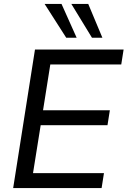

<svg xmlns="http://www.w3.org/2000/svg" viewBox="-20 -957 649 977"><path d="M47 0 158 -705H609L597 -629H236L199 -396H539L527 -320H187L148 -76H509L497 0ZM448 -765 343 -937H429L501 -765ZM317 -765 207 -937H293L370 -765Z"/></svg>

Font: Nunito Sans 12pt ExtraLight 12pt Medium
Style: Italic
Weight: 500
Italic angle: -9°
Version: Version 3.101;gftools[0.9.27]